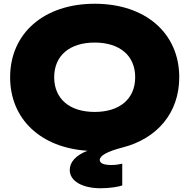

<svg xmlns="http://www.w3.org/2000/svg" viewBox="-20 -787 1010 1024"><path d="M632 86C615 90 596 93 574 93C534 93 512 84 512 66C512 43 554 20 632 0C818 -47 936 -185 936 -375C936 -610 756 -767 485 -767C215 -767 34 -610 34 -375C34 -152 197 1 446 17C384 42 352 77 352 120C352 178 418 217 517 217C564 217 614 209 632 202ZM269 -375C269 -490 351 -560 485 -560C619 -560 701 -490 701 -375C701 -260 619 -190 485 -190C351 -190 269 -260 269 -375Z"/></svg>

Font: Bounded ExtBd
Style: Regular
Weight: 800
Designer: Vlad Churkin
Version: Version 3.0